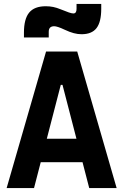

<svg xmlns="http://www.w3.org/2000/svg" viewBox="-20 -955 626 975"><path d="M13.7 0 213.9 -693.4H372.1L572.3 0H433.1L297.4 -523.9H288.6L152.8 0ZM114.7 -131.3V-250.5H466.3V-131.3ZM101.6 -764.6V-789.1Q101.6 -858.9 128.2 -891.1Q154.8 -923.3 212.4 -923.3Q231.9 -923.3 250 -919.7Q268.1 -916 288.1 -907.7Q314.5 -897 329.6 -891.8Q344.7 -886.7 352.5 -886.7Q368.7 -886.7 368.7 -909.7V-935.1H494.1V-910.6Q494.1 -843.3 470.2 -812.3Q446.3 -781.2 394 -781.2Q375 -781.2 354.5 -786.6Q334 -792 308.1 -804.2Q288.6 -813.5 275.6 -817.6Q262.7 -821.8 255.4 -821.8Q227.5 -821.8 227.5 -793.9V-764.6Z"/></svg>

Font: Cascadia Code PL
Style: Regular
Weight: 400
Monospace: yes
Designer: Aaron Bell
Foundry: Saja Typeworks
Version: Version 2102.003